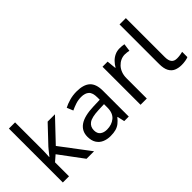

<svg xmlns="http://www.w3.org/2000/svg" viewBox="-29 -1332 1913 1913"><g transform="rotate(-45 928.0 -375.0)"><path d="M172 -363Q172 -347 170.5 -321Q169 -295 168 -276H172Q178 -284 190 -299Q202 -314 214.5 -329.5Q227 -345 236 -355L407 -536H510L293 -307L525 0H419L233 -250L172 -197V0H85V-760H172Z M822 -545Q920 -545 967 -502Q1014 -459 1014 -365V0H950L933 -76H929Q906 -47 881.5 -27.5Q857 -8 825.5 1Q794 10 749 10Q701 10 662.5 -7Q624 -24 602 -59.5Q580 -95 580 -149Q580 -229 643 -272.5Q706 -316 837 -320L928 -323V-355Q928 -422 899 -448Q870 -474 817 -474Q775 -474 737 -461.5Q699 -449 666 -433L639 -499Q674 -518 722 -531.5Q770 -545 822 -545ZM848 -259Q748 -255 709.5 -227Q671 -199 671 -148Q671 -103 698.5 -82Q726 -61 769 -61Q837 -61 882 -98.5Q927 -136 927 -214V-262Z M1430 -546Q1445 -546 1462.5 -544.5Q1480 -543 1493 -540L1482 -459Q1469 -462 1453.5 -464Q1438 -466 1424 -466Q1393 -466 1365 -453Q1337 -440 1315 -416.5Q1293 -393 1280.5 -360Q1268 -327 1268 -286V0H1180V-536H1252L1262 -438H1266Q1283 -468 1307 -492.5Q1331 -517 1362 -531.5Q1393 -546 1430 -546Z M1751 10Q1707 10 1672.5 -4.5Q1638 -19 1618 -55.5Q1598 -92 1598 -157V-714H1687V-165Q1687 -117 1705.5 -93Q1724 -69 1764 -69Q1786 -69 1809.5 -72.5Q1833 -76 1846 -80V-6Q1832 1 1804.5 5.5Q1777 10 1751 10Z"/></g></svg>

Font: ukorean25
Style: Book
Weight: 400
Designer: Jelle Bosma - Monotype Design Team
Foundry: Monotype Imaging Inc.
Version: Version 2.003